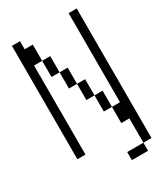

<svg xmlns="http://www.w3.org/2000/svg" viewBox="-266 -1051 1199 1369"><g transform="rotate(-30 333.5 -366.5)"><path d="M600 -933.3V133.3H533.3V-66.7H466.7V-200H533.3V-933.3ZM133.3 0H66.7V-933.3H133.3V-866.7H200V-733.3H133.3ZM266.7 -466.7V-600H333.3V-466.7ZM266.7 -600H200V-733.3H266.7ZM400 133.3H533.3V200H400ZM400 -333.3H333.3V-466.7H400ZM400 -200V-333.3H466.7V-200Z"/></g></svg>

Font: Galmuri14 Regular
Style: Regular
Weight: 400
Designer: Lee Minseo (quiple)
Version: Version 2.399;hotconv 1.1.1;makeotfexe 2.6.0 DEVELOPMENT